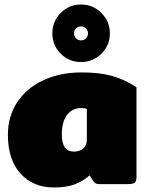

<svg xmlns="http://www.w3.org/2000/svg" viewBox="-20 -816 660 851"><path d="M212 -668Q212 -721 249 -758.5Q286 -796 339 -796Q392 -796 429.5 -758.5Q467 -721 467 -668Q467 -615 429.5 -578Q392 -541 339 -541Q286 -541 249 -578Q212 -615 212 -668ZM370 -668Q370 -681 361 -690Q352 -699 339 -699Q326 -699 317 -690Q308 -681 308 -668Q308 -655 317 -646Q326 -637 339 -637Q352 -637 361 -646Q370 -655 370 -668ZM15 -219Q15 -301 57 -364Q99 -427 173.5 -461Q248 -495 341 -495Q421 -495 476.5 -479.5Q532 -464 585 -429V-33Q585 -13 577.5 -6.5Q570 0 547 0H421Q410 0 404 -3Q398 -6 393 -14L377 -39Q348 -12 310 1.5Q272 15 219 15Q127 15 71 -46.5Q15 -108 15 -219ZM365 -197V-333Q356 -337 341 -337Q300 -337 277 -306.5Q254 -276 254 -219Q254 -144 308 -144Q333 -144 349 -158Q365 -172 365 -197Z"/></svg>

Font: Mitr
Style: Bold
Weight: 700
Designer: Thanarat Vachiruckul
Foundry: Cadson Demak
Version: Version 1.003